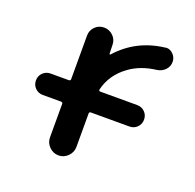

<svg xmlns="http://www.w3.org/2000/svg" viewBox="-100 -658 751 740"><g transform="rotate(20 275.5 -288.0)"><path d="M457 -552.7Q460 -553.7 462.9 -553.7Q477.5 -553.7 489.3 -542Q502.9 -529.3 502.9 -509.8Q502.9 -491.2 489.7 -477.5Q476.6 -463.9 457 -460.9Q391.6 -453.1 346.7 -419.9Q290 -378.9 274.4 -314.5Q273.4 -311.5 275.4 -309.6Q277.3 -307.6 279.3 -307.6H431.6Q450.2 -307.6 462.9 -294.9Q475.6 -282.2 475.6 -263.7Q475.6 -245.1 462.9 -232.4Q450.2 -219.7 431.6 -219.7H273.4Q266.6 -219.7 266.6 -212.9V-76.2Q266.6 -53.7 250.5 -37.6Q234.4 -21.5 212.4 -21.5Q190.4 -21.5 174.3 -37.6Q158.2 -53.7 158.2 -76.2V-212.9Q158.2 -219.7 150.4 -219.7H76.2Q57.6 -219.7 44.9 -232.4Q32.2 -245.1 32.2 -263.7Q32.2 -282.2 44.9 -294.9Q57.6 -307.6 76.2 -307.6H150.4Q158.2 -307.6 158.2 -314.5V-493.2Q158.2 -514.6 173.3 -529.8Q188.5 -544.9 210 -544.9Q231.4 -544.9 247.1 -529.8Q262.7 -514.6 262.7 -493.2L263.7 -457Q263.7 -456.1 265.6 -455.1Q267.6 -454.1 268.6 -456.1Q342.8 -539.1 457 -552.7Z"/></g></svg>

Font: Gen Jyuu Gothic Medium
Style: Regular
Weight: 500
Designer: [Source Han Sans]
Ryoko NISHIZUKA  (kana & ideographs); Paul D. Hunt (Latin, Greek & Cyrillic); Wenlong ZHANG  (bopomofo
Version: Version 1.002.20150607